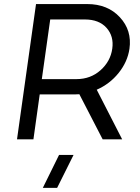

<svg xmlns="http://www.w3.org/2000/svg" viewBox="-20 -680 685 937"><path d="M405.8 -660.2Q505.4 -660.2 564.9 -595.9Q624.5 -531.7 611.8 -441.9Q602.5 -378.4 559.1 -324.2Q515.6 -270 452.1 -242.2L576.2 0H481L367.2 -220.2Q360.4 -219.2 344.2 -219.2H173.8L143.1 0H63L155.8 -660.2ZM184.1 -293.9H353Q421.9 -293.9 470.5 -337.2Q519 -380.4 527.8 -441.9Q536.6 -502.9 500 -543.9Q463.4 -585 394 -585H225.1ZM189 236.8 268.1 76.2H338.9L258.8 236.8Z"/></svg>

Font: Human Sans
Style: Italic
Weight: 400
Italic angle: -8°
Designer: Tim Radville
Foundry: Continuum
Version: Version 1.000;FEAKit 1.0